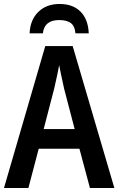

<svg xmlns="http://www.w3.org/2000/svg" viewBox="-20 -947 596 967"><path d="M380 -198H175L123 0H0L208 -715H346L556 0H433ZM303 -500Q285 -581 278 -619Q271 -579 253 -501L200 -297H356ZM427 -779H360Q357 -816 336.5 -831Q316 -846 278 -846Q203 -846 196 -779H129Q132 -847 173 -887Q214 -927 280 -927Q347 -927 385.5 -888.5Q424 -850 427 -779Z"/></svg>

Font: Noto Sans Display Medium Narrow
Style: Regular
Weight: 500
Width: 4
Designer: Monotype Design team
Foundry: Monotype Imaging Inc.
Version: Version 1.000